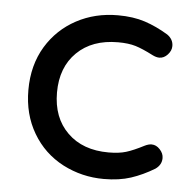

<svg xmlns="http://www.w3.org/2000/svg" viewBox="-43 -552 608 607"><g transform="rotate(5 260.5 -249.0)"><path d="M177.7 -20.5Q116.2 -52.7 81.1 -112.3Q45.9 -171.9 45.9 -249Q45.9 -328.1 82 -387.7Q117.2 -445.3 176.3 -477.1Q235.4 -508.8 307.6 -508.8Q356.4 -508.8 393.6 -496.6Q430.7 -484.4 467.8 -461.9Q487.3 -448.2 487.3 -426.8Q487.3 -412.1 475.6 -399.4Q463.9 -386.7 449.2 -386.7Q439.5 -386.7 427.7 -392.6Q393.6 -410.2 371.1 -417Q348.6 -423.8 315.4 -423.8Q233.4 -423.8 185.1 -376.5Q136.7 -329.1 136.7 -249Q136.7 -168.9 185.1 -121.6Q233.4 -74.2 315.4 -74.2Q348.6 -74.2 371.1 -81.1Q393.6 -87.9 427.7 -105.5Q439.5 -111.3 449.2 -111.3Q463.9 -111.3 475.6 -98.6Q487.3 -85.9 487.3 -71.3Q487.3 -49.8 467.8 -36.1Q430.7 -13.7 393.6 -1.5Q356.4 10.7 307.6 10.7Q238.3 10.7 177.7 -20.5Z"/></g></svg>

Font: FakePearl
Style: Regular
Weight: 400
Version: Version 1.2